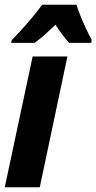

<svg xmlns="http://www.w3.org/2000/svg" viewBox="-22 -786 405 806"><path d="M-2 0 115 -549H261L145 0ZM27 -617Q59 -650 93.5 -689.5Q128 -729 155 -766H299Q305 -746 316 -719Q327 -692 339.5 -665Q352 -638 363 -619L361 -606H268Q240 -637 211 -682Q187 -659 165 -639.5Q143 -620 123 -606H25Z"/></svg>

Font: Noto Sans Condensed ExtraBold
Style: Italic
Weight: 800
Width: 3
Italic angle: -12°
Designer: Monotype Design Team
Foundry: Monotype Imaging Inc.
Version: Version 2.013; ttfautohint (v1.8.4.7-5d5b)